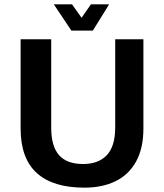

<svg xmlns="http://www.w3.org/2000/svg" viewBox="-20 -848 756 885"><path d="M369 17Q224 17 149.5 -50.5Q75 -118 75 -256V-667H216V-260Q216 -174 252 -133Q288 -92 363 -92Q434 -92 472.5 -133Q511 -174 511 -260V-667H641V-256Q641 -164 607 -103Q573 -42 512 -12.5Q451 17 369 17ZM309 -707 228 -828H312L356 -766L399 -828H483L408 -707Z"/></svg>

Font: Maven Pro SemiBold
Style: Regular
Weight: 600
Designer: Joe Prince
Foundry: Joe Prince
Version: Version 2.103